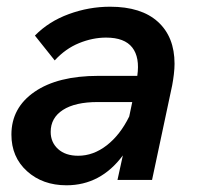

<svg xmlns="http://www.w3.org/2000/svg" viewBox="-20 -536 590 572"><path d="M330 0 346 -73Q280 16 178 16Q107 16 60.5 -26Q14 -68 14 -135Q14 -215 83 -262.5Q152 -310 273 -310H389Q397 -365 374 -394.5Q351 -424 296 -424Q256 -424 215.5 -407.5Q175 -391 143 -356L84 -430Q125 -472 185 -494Q245 -516 308 -516Q401 -516 450.5 -471Q500 -426 500 -346Q500 -332 498 -315Q496 -298 493 -282L433 0ZM213 -72Q258 -72 298 -103Q338 -134 365 -189L374 -232H271Q204 -232 167.5 -208.5Q131 -185 131 -143Q131 -112 153 -92Q175 -72 213 -72Z"/></svg>

Font: Wix Madefor Text SemiBold
Style: Italic
Weight: 600
Italic angle: -12°
Designer: Dalton Maag Ltd
Foundry: Dalton Maag Ltd
Version: Version 3.100